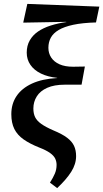

<svg xmlns="http://www.w3.org/2000/svg" viewBox="-20 -757 529 984"><path d="M273 207 236 179Q252 154 261 133Q270 112 270 88Q270 71 263 56Q256 41 236.5 27Q217 13 181 -1Q133 -20 101 -42.5Q69 -65 53.5 -96Q38 -127 38 -172Q38 -225 65 -265Q92 -305 144.5 -329Q197 -353 273 -357V-358Q225 -363 190 -380Q155 -397 136 -424.5Q117 -452 117 -487Q117 -523 132.5 -550Q148 -577 175 -595.5Q202 -614 239.5 -626Q277 -638 321 -644L318 -645L99 -641L120 -737L489 -723L472 -642Q402 -640 355.5 -630Q309 -620 281 -603.5Q253 -587 240.5 -564Q228 -541 228 -512Q228 -484 242.5 -462Q257 -440 285 -427.5Q313 -415 355 -415Q371 -415 385 -415.5Q399 -416 415 -416L398 -323H312Q258 -323 222 -307Q186 -291 168.5 -263Q151 -235 151 -201Q151 -175 160 -156.5Q169 -138 191.5 -122Q214 -106 253 -89Q299 -70 324 -51Q349 -32 359.5 -9.5Q370 13 370 43Q370 84 345 123.5Q320 163 273 207Z"/></svg>

Font: Source Serif 4 SemiBold
Style: Italic
Weight: 600
Italic angle: -12°
Designer: Frank Grießhammer
Foundry: Adobe Systems Incorporated
Version: Version 4.004;hotconv 1.0.116;makeotfexe 2.5.65601